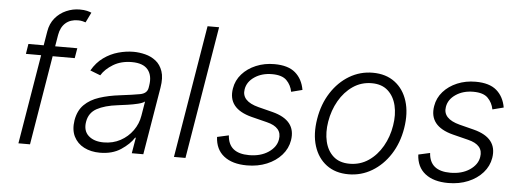

<svg xmlns="http://www.w3.org/2000/svg" viewBox="-50 -897 2840 1049"><g transform="rotate(5 1370.0 -372.0)"><path d="M353.3 -545.5 344.1 -490.4H223L141.7 0H78.1L159.8 -490.4H76.3L85.2 -545.5H169L181.8 -622.2Q188.9 -666.2 214.1 -696.4Q239.3 -726.6 275 -742Q310.7 -757.5 348 -757.5Q372.9 -757.5 388.5 -753.6Q404.1 -749.6 413 -745.7L386 -690.3Q378.9 -692.5 369.1 -695.1Q359.4 -697.8 343.8 -697.8Q302.6 -697.8 276.3 -674.9Q250 -652 242.5 -609L231.9 -545.5Z M525.6 12.4Q476.2 12.4 438.6 -6.9Q400.9 -26.3 382.6 -63Q364.3 -99.8 372.5 -152.3Q381.7 -206.3 413.9 -238.1Q446 -269.9 496.1 -286.2Q546.2 -302.6 609 -310Q678.6 -318.5 716.8 -325.6Q755 -332.7 760.3 -363.3L762.4 -376.1Q771.7 -431.8 745.4 -464Q719.1 -496.1 657.3 -496.1Q598.4 -496.1 555.2 -470Q512.1 -443.9 491.1 -409.1L435 -430.8Q460.6 -475.5 497.9 -502.3Q535.2 -529.1 577.8 -541Q620.4 -552.9 661.9 -552.9Q693.2 -552.9 725.7 -544.7Q758.2 -536.6 783.9 -516.5Q809.7 -496.4 821.9 -460.9Q834.2 -425.4 824.9 -370.4L763.1 0H699.9L714.5 -86.3H710.6Q687.9 -50.1 640.8 -18.8Q593.8 12.4 525.6 12.4ZM541.5 -45.5Q592 -45.5 633 -67.6Q674 -89.8 700.6 -127.1Q727.3 -164.4 734.4 -209.2L747.5 -288Q736.9 -279.1 710.2 -272.5Q683.6 -266 653.2 -261.7Q622.9 -257.5 600.5 -254.6Q529.8 -246.1 487 -222.7Q444.2 -199.2 436.1 -149.5Q427.9 -100.1 457.9 -72.8Q487.9 -45.5 541.5 -45.5Z M1115.1 -727.3 994.3 0H931.1L1051.8 -727.3Z M1598.7 -425.8 1538 -410.2Q1530.9 -447.1 1506 -472.1Q1481.2 -497.2 1426.1 -497.2Q1370.4 -497.2 1330.4 -470.3Q1290.5 -443.5 1283.7 -402Q1272.4 -335.9 1367.2 -311.4L1446.7 -291.2Q1578.5 -257.1 1560.4 -146.3Q1552.9 -100.5 1521.3 -64.8Q1489.7 -29.1 1440.9 -8.9Q1392 11.4 1332 11.4Q1251.8 11.4 1205.6 -24.9Q1159.4 -61.1 1156.2 -129.3L1219.8 -143.5Q1225.9 -45.5 1338.8 -45.5Q1402 -45.5 1444.8 -74.2Q1487.6 -103 1494.3 -145.2Q1506 -212.4 1420.1 -233.3L1335.2 -254.6Q1200.6 -289.1 1219.5 -400.9Q1226.9 -446 1257.1 -480.1Q1287.3 -514.2 1333.5 -533.6Q1379.6 -552.9 1434.3 -552.9Q1509.6 -552.9 1549 -519Q1588.4 -485.1 1598.7 -425.8Z M1888.8 11.4Q1817.1 11.4 1768.3 -25Q1719.5 -61.4 1699 -126.1Q1678.6 -190.7 1692.5 -275.2Q1706 -357.6 1746.3 -420.1Q1786.6 -482.6 1845.5 -517.8Q1904.5 -552.9 1973.7 -552.9Q2045.8 -552.9 2094.6 -516.3Q2143.5 -479.8 2163.9 -415.1Q2184.3 -350.5 2170.5 -265.6Q2157 -183.9 2116.7 -121.4Q2076.3 -58.9 2017.4 -23.8Q1958.5 11.4 1888.8 11.4ZM1889.9 -46.5Q1947.8 -46.5 1993.6 -77.6Q2039.4 -108.7 2069.2 -160.7Q2099.1 -212.7 2109 -275.2Q2119 -335.2 2107.1 -385.1Q2095.2 -435 2061.8 -465.2Q2028.4 -495.4 1973 -495.4Q1915.5 -495.4 1869.7 -464Q1823.9 -432.5 1794 -380.3Q1764.2 -328.1 1753.9 -265.6Q1744 -206 1755.7 -156.1Q1767.4 -106.2 1801 -76.3Q1834.5 -46.5 1889.9 -46.5Z M2702.4 -425.8 2641.7 -410.2Q2634.6 -447.1 2609.7 -472.1Q2584.9 -497.2 2529.8 -497.2Q2474.1 -497.2 2434.1 -470.3Q2394.2 -443.5 2387.4 -402Q2376.1 -335.9 2470.9 -311.4L2550.4 -291.2Q2682.2 -257.1 2664.1 -146.3Q2656.6 -100.5 2625 -64.8Q2593.4 -29.1 2544.6 -8.9Q2495.7 11.4 2435.7 11.4Q2355.5 11.4 2309.3 -24.9Q2263.1 -61.1 2259.9 -129.3L2323.5 -143.5Q2329.5 -45.5 2442.5 -45.5Q2505.7 -45.5 2548.5 -74.2Q2591.3 -103 2598 -145.2Q2609.7 -212.4 2523.8 -233.3L2438.9 -254.6Q2304.3 -289.1 2323.2 -400.9Q2330.6 -446 2360.8 -480.1Q2391 -514.2 2437.1 -533.6Q2483.3 -552.9 2538 -552.9Q2613.3 -552.9 2652.7 -519Q2692.1 -485.1 2702.4 -425.8Z"/></g></svg>

Font: Inter Light  BETA
Style: Italic
Weight: 300
Italic angle: 9.39999°
Designer: Rasmus Andersson
Foundry: rsms
Version: Version 3.011;git-f93a4a705